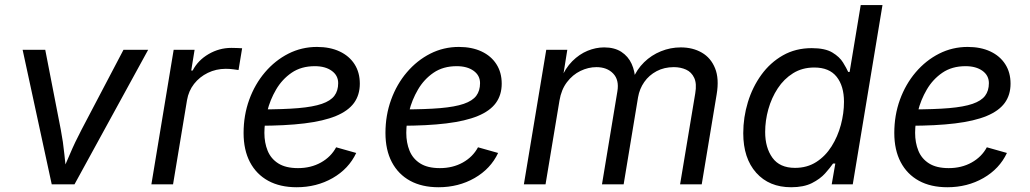

<svg xmlns="http://www.w3.org/2000/svg" viewBox="-20 -748 4178 779"><path d="M189.9 0 71.8 -545.9H163.6L226.6 -222.2Q236.3 -171.9 241.2 -121.8Q246.1 -71.8 252.4 -24.9H220.2Q242.2 -71.8 263.2 -121.6Q284.2 -171.4 311 -222.2L481 -545.9H581.1L282.2 0Z M594.2 0 684.6 -545.9H769.5L755.9 -461.9H761.7Q783.2 -503.4 826.4 -528.6Q869.6 -553.7 918.5 -553.7Q928.2 -553.7 941.4 -553.2Q954.6 -552.7 962.4 -552.2L947.8 -463.9Q941.9 -464.8 927 -466.8Q912.1 -468.8 896 -468.8Q856.9 -468.8 823.2 -452.4Q789.6 -436 767.3 -407.5Q745.1 -378.9 738.8 -341.8L682.1 0Z M1183.6 11.7Q1116.2 11.7 1068.1 -14.6Q1020 -41 994.1 -90.3Q968.3 -139.6 968.3 -208.5Q968.3 -280.3 991.2 -343.5Q1014.2 -406.7 1055.2 -454.8Q1096.2 -502.9 1150.1 -530.3Q1204.1 -557.6 1266.1 -557.6Q1318.8 -557.6 1357.9 -539.3Q1397 -521 1418.5 -487.5Q1439.9 -454.1 1439.9 -408.7Q1439.9 -362.8 1416.3 -330.3Q1392.6 -297.9 1342.8 -277.3Q1293 -256.8 1215.1 -247.3Q1137.2 -237.8 1029.3 -237.8L1041 -304.2Q1130.4 -304.2 1190.4 -309.3Q1250.5 -314.5 1285.9 -326.7Q1321.3 -338.9 1336.7 -359.4Q1352.1 -379.9 1352.1 -410.6Q1352.1 -441.9 1325.9 -460.7Q1299.8 -479.5 1257.3 -479.5Q1202.1 -479.5 1163.3 -452.9Q1124.5 -426.3 1100.1 -384.5Q1075.7 -342.8 1064.2 -296.1Q1052.7 -249.5 1052.7 -209Q1052.7 -168.9 1065.9 -136.5Q1079.1 -104 1109.1 -85Q1139.2 -65.9 1189 -65.9Q1241.2 -65.9 1282 -88.6Q1322.8 -111.3 1343.8 -150.4L1425.3 -127.4Q1395 -63 1329.8 -25.6Q1264.6 11.7 1183.6 11.7Z M1759.3 11.7Q1691.9 11.7 1643.8 -14.6Q1595.7 -41 1569.8 -90.3Q1543.9 -139.6 1543.9 -208.5Q1543.9 -280.3 1566.9 -343.5Q1589.8 -406.7 1630.9 -454.8Q1671.9 -502.9 1725.8 -530.3Q1779.8 -557.6 1841.8 -557.6Q1894.5 -557.6 1933.6 -539.3Q1972.7 -521 1994.1 -487.5Q2015.6 -454.1 2015.6 -408.7Q2015.6 -362.8 1991.9 -330.3Q1968.3 -297.9 1918.5 -277.3Q1868.7 -256.8 1790.8 -247.3Q1712.9 -237.8 1605 -237.8L1616.7 -304.2Q1706.1 -304.2 1766.1 -309.3Q1826.2 -314.5 1861.6 -326.7Q1897 -338.9 1912.4 -359.4Q1927.7 -379.9 1927.7 -410.6Q1927.7 -441.9 1901.6 -460.7Q1875.5 -479.5 1833 -479.5Q1777.8 -479.5 1739 -452.9Q1700.2 -426.3 1675.8 -384.5Q1651.4 -342.8 1639.9 -296.1Q1628.4 -249.5 1628.4 -209Q1628.4 -168.9 1641.6 -136.5Q1654.8 -104 1684.8 -85Q1714.8 -65.9 1764.6 -65.9Q1816.9 -65.9 1857.7 -88.6Q1898.4 -111.3 1919.4 -150.4L2001 -127.4Q1970.7 -63 1905.5 -25.6Q1840.3 11.7 1759.3 11.7Z M2105.5 0 2196.3 -545.9H2281.7L2262.2 -423.8L2254.9 -426.3Q2273.4 -471.2 2302 -499.8Q2330.6 -528.3 2364 -542Q2397.5 -555.7 2431.2 -555.7Q2473.1 -555.7 2501 -537.6Q2528.8 -519.5 2542.7 -489Q2556.6 -458.5 2557.6 -419.9L2546.9 -425.8Q2563.5 -466.3 2593.3 -495.4Q2623 -524.4 2661.6 -540Q2700.2 -555.7 2742.2 -555.7Q2791 -555.7 2827.6 -534.4Q2864.3 -513.2 2881.3 -470.9Q2898.4 -428.7 2887.7 -365.2L2827.1 0H2739.3L2800.8 -369.1Q2807.6 -408.7 2796.6 -432.1Q2785.6 -455.6 2763.4 -465.6Q2741.2 -475.6 2713.9 -475.6Q2674.8 -475.6 2644 -459.2Q2613.3 -442.9 2594 -415.3Q2574.7 -387.7 2568.8 -353.5L2510.3 0H2422.4L2484.9 -377.4Q2492.7 -423.8 2467.8 -449.7Q2442.9 -475.6 2399.9 -475.6Q2366.7 -475.6 2335 -460.2Q2303.2 -444.8 2280.3 -414.6Q2257.3 -384.3 2250 -340.3L2193.4 0Z M3189.9 11.7Q3100.6 11.7 3048.1 -47.1Q2995.6 -106 2995.6 -207.5Q2995.6 -272 3014.4 -333.5Q3033.2 -395 3069.1 -444.6Q3105 -494.1 3156.5 -523.4Q3208 -552.7 3273.4 -552.7Q3327.6 -552.7 3357.2 -534.9Q3386.7 -517.1 3400.6 -494.1Q3414.6 -471.2 3421.4 -456.1H3427.2L3472.2 -727.5H3560.5L3439.9 0H3354.5L3369.1 -84.5H3359.9Q3348.1 -67.4 3327.9 -44.7Q3307.6 -22 3274.2 -5.1Q3240.7 11.7 3189.9 11.7ZM3205.6 -66.9Q3254.9 -66.9 3292 -90.8Q3329.1 -114.7 3354 -154.3Q3378.9 -193.8 3391.6 -241.2Q3404.3 -288.6 3404.3 -335Q3404.3 -398.9 3374.5 -436.5Q3344.7 -474.1 3283.7 -474.1Q3234.9 -474.1 3197.8 -450.9Q3160.6 -427.7 3135.5 -389.4Q3110.4 -351.1 3097.4 -304.9Q3084.5 -258.8 3084.5 -212.4Q3084.5 -148.9 3114 -107.9Q3143.6 -66.9 3205.6 -66.9Z M3823.7 11.7Q3756.3 11.7 3708.3 -14.6Q3660.2 -41 3634.3 -90.3Q3608.4 -139.6 3608.4 -208.5Q3608.4 -280.3 3631.3 -343.5Q3654.3 -406.7 3695.3 -454.8Q3736.3 -502.9 3790.3 -530.3Q3844.2 -557.6 3906.2 -557.6Q3959 -557.6 3998 -539.3Q4037.1 -521 4058.6 -487.5Q4080.1 -454.1 4080.1 -408.7Q4080.1 -362.8 4056.4 -330.3Q4032.7 -297.9 3982.9 -277.3Q3933.1 -256.8 3855.2 -247.3Q3777.3 -237.8 3669.4 -237.8L3681.2 -304.2Q3770.5 -304.2 3830.6 -309.3Q3890.6 -314.5 3926 -326.7Q3961.4 -338.9 3976.8 -359.4Q3992.2 -379.9 3992.2 -410.6Q3992.2 -441.9 3966.1 -460.7Q3939.9 -479.5 3897.5 -479.5Q3842.3 -479.5 3803.5 -452.9Q3764.6 -426.3 3740.2 -384.5Q3715.8 -342.8 3704.3 -296.1Q3692.9 -249.5 3692.9 -209Q3692.9 -168.9 3706.1 -136.5Q3719.2 -104 3749.3 -85Q3779.3 -65.9 3829.1 -65.9Q3881.3 -65.9 3922.1 -88.6Q3962.9 -111.3 3983.9 -150.4L4065.4 -127.4Q4035.2 -63 3970 -25.6Q3904.8 11.7 3823.7 11.7Z"/></svg>

Font: Inter Variable
Style: Italic
Weight: 400
Italic angle: -9.39999°
Designer: Rasmus Andersson
Foundry: rsms
Version: Version 4.001;git-9221beed3